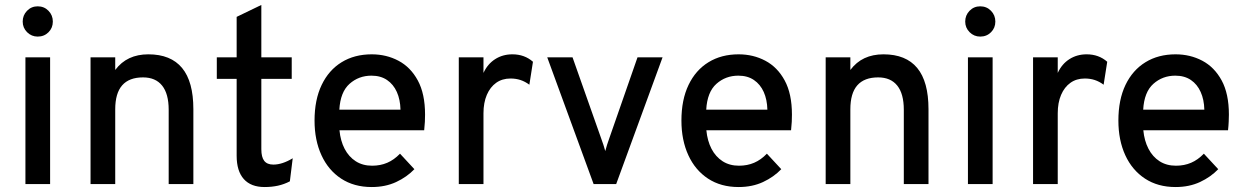

<svg xmlns="http://www.w3.org/2000/svg" viewBox="-20 -742 5020 774"><path d="M82.5 0V-511H182V0ZM132 -594.5Q107 -594.5 89.2 -612.2Q71.5 -630 71.5 -655Q71.5 -680.5 89 -698.5Q106.5 -716.5 132 -716.5Q158 -716.5 175.5 -698.5Q193 -680.5 193 -655Q193 -629.5 175.5 -612Q158 -594.5 132 -594.5Z M345 0V-511H444.5V-460Q468.5 -492 501.8 -507.5Q535 -523 578 -523Q668.5 -523 714 -468Q759.5 -413 759.5 -302V0H660V-299.5Q660 -364 633.5 -397Q607 -430 556.5 -430Q500.5 -430 472.5 -398Q444.5 -366 444.5 -301.5V0Z M1046.5 12Q991.5 12 962.8 -20.2Q934 -52.5 934 -114V-424H854V-511H934V-674L1033.5 -722V-511H1156V-424H1033.5V-140.5Q1033.5 -108.5 1045.2 -93.5Q1057 -78.5 1082 -78.5Q1118 -78.5 1160 -104L1148.5 -11Q1125.5 1 1100.5 6.5Q1075.5 12 1046.5 12Z M1478.5 12Q1407 12 1355.2 -22Q1303.5 -56 1275.8 -116.5Q1248 -177 1248 -256Q1248 -340 1276.8 -399.8Q1305.5 -459.5 1357.2 -491.2Q1409 -523 1478.5 -523Q1537.5 -523 1586.2 -497.2Q1635 -471.5 1664.2 -417.8Q1693.5 -364 1693.5 -280Q1693.5 -268 1692.8 -251.2Q1692 -234.5 1690 -217H1348.5Q1352.5 -174.5 1369.2 -142.2Q1386 -110 1414 -92Q1442 -74 1480 -74Q1513.5 -74 1541 -85.8Q1568.5 -97.5 1592.5 -122.5L1650.5 -60Q1620.5 -28.5 1577 -8.2Q1533.5 12 1478.5 12ZM1348 -300H1594.5Q1593.5 -340.5 1579.8 -371.2Q1566 -402 1540.2 -419.5Q1514.5 -437 1477.5 -437Q1426 -437 1389 -404Q1352 -371 1348 -300Z M1829.5 0V-511H1929V-448Q1945.5 -484 1976 -503.5Q2006.5 -523 2045.5 -523Q2094.5 -523 2128.5 -493L2114 -400.5Q2096.5 -413.5 2078 -419.5Q2059.5 -425.5 2038 -425.5Q2004.5 -425.5 1980.2 -408.2Q1956 -391 1942.5 -359.5Q1929 -328 1929 -285V0Z M2373 0 2186 -511H2288L2404 -182.5Q2408.5 -170.5 2412.5 -158.2Q2416.5 -146 2420 -133Q2423.5 -146 2427.2 -158.2Q2431 -170.5 2435.5 -182.5L2550 -511H2651L2464 0Z M2957.5 12Q2886 12 2834.2 -22Q2782.5 -56 2754.8 -116.5Q2727 -177 2727 -256Q2727 -340 2755.8 -399.8Q2784.5 -459.5 2836.2 -491.2Q2888 -523 2957.5 -523Q3016.5 -523 3065.2 -497.2Q3114 -471.5 3143.2 -417.8Q3172.5 -364 3172.5 -280Q3172.5 -268 3171.8 -251.2Q3171 -234.5 3169 -217H2827.5Q2831.5 -174.5 2848.2 -142.2Q2865 -110 2893 -92Q2921 -74 2959 -74Q2992.5 -74 3020 -85.8Q3047.5 -97.5 3071.5 -122.5L3129.5 -60Q3099.5 -28.5 3056 -8.2Q3012.5 12 2957.5 12ZM2827 -300H3073.5Q3072.5 -340.5 3058.8 -371.2Q3045 -402 3019.2 -419.5Q2993.5 -437 2956.5 -437Q2905 -437 2868 -404Q2831 -371 2827 -300Z M3308.5 0V-511H3408V-460Q3432 -492 3465.2 -507.5Q3498.5 -523 3541.5 -523Q3632 -523 3677.5 -468Q3723 -413 3723 -302V0H3623.5V-299.5Q3623.5 -364 3597 -397Q3570.5 -430 3520 -430Q3464 -430 3436 -398Q3408 -366 3408 -301.5V0Z M3882 0V-511H3981.5V0ZM3931.5 -594.5Q3906.5 -594.5 3888.8 -612.2Q3871 -630 3871 -655Q3871 -680.5 3888.5 -698.5Q3906 -716.5 3931.5 -716.5Q3957.5 -716.5 3975 -698.5Q3992.5 -680.5 3992.5 -655Q3992.5 -629.5 3975 -612Q3957.5 -594.5 3931.5 -594.5Z M4144.5 0V-511H4244V-448Q4260.5 -484 4291 -503.5Q4321.5 -523 4360.5 -523Q4409.5 -523 4443.5 -493L4429 -400.5Q4411.5 -413.5 4393 -419.5Q4374.5 -425.5 4353 -425.5Q4319.5 -425.5 4295.2 -408.2Q4271 -391 4257.5 -359.5Q4244 -328 4244 -285V0Z M4719 12Q4647.5 12 4595.8 -22Q4544 -56 4516.2 -116.5Q4488.5 -177 4488.5 -256Q4488.5 -340 4517.2 -399.8Q4546 -459.5 4597.8 -491.2Q4649.5 -523 4719 -523Q4778 -523 4826.8 -497.2Q4875.5 -471.5 4904.8 -417.8Q4934 -364 4934 -280Q4934 -268 4933.2 -251.2Q4932.5 -234.5 4930.5 -217H4589Q4593 -174.5 4609.8 -142.2Q4626.5 -110 4654.5 -92Q4682.5 -74 4720.5 -74Q4754 -74 4781.5 -85.8Q4809 -97.5 4833 -122.5L4891 -60Q4861 -28.5 4817.5 -8.2Q4774 12 4719 12ZM4588.5 -300H4835Q4834 -340.5 4820.2 -371.2Q4806.5 -402 4780.8 -419.5Q4755 -437 4718 -437Q4666.5 -437 4629.5 -404Q4592.5 -371 4588.5 -300Z"/></svg>

Font: Overpass Medium
Style: Regular
Weight: 500
Designer: Delve Withrington, Dave Bailey, Thomas Jockin
Foundry: Delve Fonts LLC
Version: Version 4.000